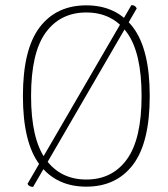

<svg xmlns="http://www.w3.org/2000/svg" viewBox="-20 -721 658 754"><path d="M88 1 496 -701Q511 -701 517 -688L110 13Q94 13 88 1ZM319 12Q201 12 135.5 -74.5Q70 -161 70 -344Q70 -527 135.5 -613.5Q201 -700 319 -700Q437 -700 502.5 -613.5Q568 -527 568 -344Q568 -161 502.5 -74.5Q437 12 319 12ZM319 -16Q421 -16 478.5 -95.5Q536 -175 536 -344Q536 -514 478.5 -593Q421 -672 319 -672Q217 -672 159.5 -593Q102 -514 102 -344Q102 -175 159.5 -95.5Q217 -16 319 -16Z"/></svg>

Font: Arima Thin Thin
Style: Regular
Weight: 250
Version: Version 1.100